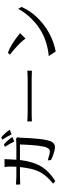

<svg xmlns="http://www.w3.org/2000/svg" viewBox="1049 -1922 902 3040"><g transform="rotate(-90 1500.0 -402.0)"><path d="M96.7 -599.6Q183.6 -593.8 222.7 -593.8H379.9Q382.8 -637.7 382.8 -685.5Q382.8 -733.4 375 -781.2H501Q493.2 -632.8 491.2 -593.8H703.1Q785.2 -593.8 815.4 -599.6L845.7 -585Q843.8 -572.3 842.8 -556.6L839.8 -532.2Q827.1 -146.5 780.3 -44.9Q751 17.6 689.5 17.6Q676.8 17.6 659.2 14.6Q580.1 0 486.3 -44.9L480.5 -96.7Q589.8 -63.5 620.1 -63.5Q650.4 -63.5 662.6 -79.6Q674.8 -95.7 684.1 -115.2Q693.4 -134.8 701.2 -173.8Q714.8 -240.2 723.1 -351.6Q731.4 -462.9 732.4 -537.1H486.3Q458 -308.6 369.1 -176.8Q293.9 -64.5 152.3 22.5L112.3 -11.7Q248 -122.1 301.3 -231.4Q354.5 -340.8 375 -537.1H225.6Q157.2 -537.1 99.6 -533.2ZM695.3 -775.4 733.4 -791Q808.6 -724.6 850.6 -657.2L779.3 -627Q754.9 -681.6 695.3 -775.4ZM808.6 -817.4 846.7 -833Q921.9 -766.6 964.8 -699.2L892.6 -668.9Q868.2 -723.6 808.6 -817.4Z M1097.7 -347.7V-420.9Q1175.8 -415 1250 -415H1785.2Q1824.2 -415 1852.5 -417.5Q1880.9 -419.9 1901.4 -420.9V-347.7Q1825.2 -351.6 1786.1 -351.6H1250Q1150.4 -351.6 1097.7 -347.7Z M2132.8 -81.1Q2395.5 -104.5 2592.8 -244.1Q2771.5 -371.1 2880.9 -564.5L2910.2 -512.7Q2827.1 -320.3 2638.2 -169.9Q2449.2 -19.5 2205.1 29.3ZM2154.3 -695.3 2184.6 -728.5Q2316.4 -680.7 2495.1 -536.1L2410.2 -449.2Q2346.7 -534.2 2241.2 -625Q2194.3 -666 2154.3 -695.3Z"/></g></svg>

Font: GenEi LateMin v2
Style: Medium
Weight: 500
Designer: o_tamon (Modified)
Foundry: o_tamon / Adobe Systems Incorporated / FONT 910 / Philipp H. Poll
Version: Version 2.1;Original Version 1.004